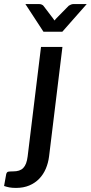

<svg xmlns="http://www.w3.org/2000/svg" viewBox="-110 -740 445 941"><path d="M196 -510 130.5 26.5Q126.5 58.5 114.5 86.8Q102.5 115 82.2 136Q62 157 33.5 169Q5 181 -31.5 181Q-50.5 181 -63.8 178.5Q-77 176 -90 171.5L-79.5 113Q-76.5 103 -69.8 101.5Q-63 100 -46 100Q-29 100 -16.8 96Q-4.5 92 4 83.2Q12.5 74.5 17.8 60.5Q23 46.5 25.5 26.5L91 -510ZM315 -720 195.5 -584.5H103L14.5 -720H82.5Q89 -720 94.5 -717.5Q100 -715 102.5 -712L149 -651Q151 -648.5 152.8 -645.8Q154.5 -643 157 -639.5Q161.5 -645.5 167 -651L227 -712Q231 -714.5 237 -717.2Q243 -720 249 -720Z"/></svg>

Font: Lato SemiBold
Style: Italic
Weight: 600
Italic angle: -7°
Designer: Lukasz Dziedzic with Adam Twardoch and Botio Nikoltchev
Foundry: tyPoland Lukasz Dziedzic
Version: Version 2.015; 2015-08-06; http://www.latofonts.com/